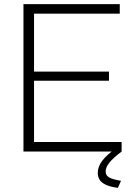

<svg xmlns="http://www.w3.org/2000/svg" viewBox="-20 -730 652 925"><path d="M566 -46V0H93V-710H557V-664H144V-385H505V-341H144V-46ZM451 103Q451 73 472.5 44.5Q494 16 538 -15H551L566 0Q525 31 507 53.5Q489 76 489 96Q489 116 507 125.5Q525 135 563 141L548 175Q510 170 488.5 159.5Q467 149 459 134.5Q451 120 451 103Z"/></svg>

Font: Raleway Thin Light
Style: Regular
Weight: 300
Version: Version 4.026